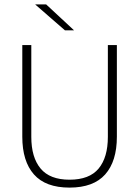

<svg xmlns="http://www.w3.org/2000/svg" viewBox="-20 -844 634 874"><path d="M296.5 10Q187.5 10 134.5 -50Q81.5 -110 81.5 -221.5V-639H122.5V-221Q122.5 -127.5 164.8 -76.8Q207 -26 296.5 -26Q387 -26 429 -76.8Q471 -127.5 471 -221V-639H512V-221.5Q512 -110 458.8 -50Q405.5 10 296.5 10ZM190 -824 316.5 -706.5V-706H275.5L141 -823V-824Z"/></svg>

Font: Anek Gurmukhi Medium ExtraLight
Style: Regular
Weight: 250
Version: Version 1.003